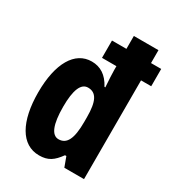

<svg xmlns="http://www.w3.org/2000/svg" viewBox="-185 -865 888 980"><g transform="rotate(30 259.0 -375.0)"><path d="M198 10C251 10 279 -10 313 -57H321L342 0H458V-582H518V-684H458V-760H313V-684H228V-582H313V-559C313 -538 315 -505 318 -460H313C284 -515 244 -540 193 -540C94 -540 34 -438 34 -267C34 -96 93 10 198 10ZM243 -111C203 -111 181 -162 181 -267C181 -366 202 -415 243 -415C292 -415 313 -374 313 -281V-253C313 -154 291 -111 243 -111Z"/></g></svg>

Font: Noto Sans Armenian ExtraCondensed ExtraBold
Style: Regular
Weight: 800
Width: 2
Designer: Monotype Design Team
Foundry: Monotype Imaging Inc.
Version: Version 2.008